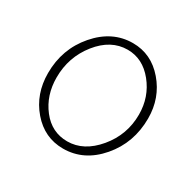

<svg xmlns="http://www.w3.org/2000/svg" viewBox="-116 -622 774 758"><g transform="rotate(30 271.0 -243.5)"><path d="M255 6Q170 6 112.5 -61Q55 -128 55 -223Q55 -333 124 -413Q193 -493 287 -493Q371 -493 429 -425.5Q487 -358 487 -265Q487 -154 418.5 -74Q350 6 255 6ZM255 -27Q330 -27 389 -97.5Q448 -168 448 -260Q448 -340 399.5 -400Q351 -460 282 -460Q206 -460 149.5 -389Q93 -318 93 -225Q93 -144 138.5 -85.5Q184 -27 255 -27Z"/></g></svg>

Font: Comic Neue Light
Style: Regular
Weight: 300
Designer: Craig Rozynski
Foundry: Craig Rozynski
Version: Version 2.003